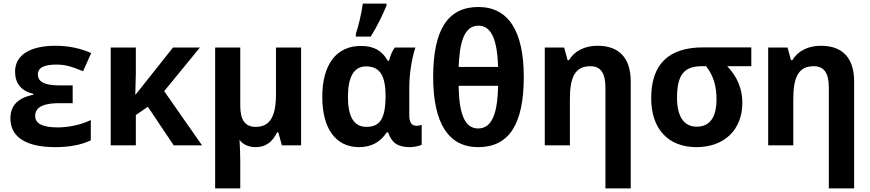

<svg xmlns="http://www.w3.org/2000/svg" viewBox="-20 -810 4850 1070"><path d="M288 10C368 10 434 -3 486 -28V-141C430 -114 362 -100 301 -100C218 -100 176 -121 176 -164C176 -219 235 -235 310 -235H385V-334H317C247 -334 191 -345 191 -395C191 -438 236 -450 294 -450C341 -450 376 -441 443 -413L488 -514C433 -540 360 -555 290 -555C147 -555 64 -503 64 -411C64 -345 98 -303 166 -287V-282C77 -264 38 -220 38 -150C38 -45 127 10 288 10Z M597 0H737V-169L804 -215L948 0H1106L895 -302L1094 -545H944L736 -283H734L737 -402V-545H597Z M1179 240H1319V89C1319 49 1317 9 1315 -30H1316C1333 -4 1368 10 1405 10C1460 10 1498 -18 1524 -72H1531L1551 0H1658V-545H1518V-285C1518 -163 1486 -103 1405 -103C1346 -103 1319 -141 1319 -220V-545H1179Z M1963 -606H2046C2082 -664 2111 -723 2134 -779V-790H2002C1995 -735 1976 -658 1963 -621ZM1981 10C2049 10 2100 -18 2135 -72H2143C2163 -14 2196 10 2265 10C2285 10 2320 3 2330 -3V-114C2321 -111 2311 -109 2301 -109C2275 -109 2261 -127 2261 -167V-326C2261 -397 2275 -486 2295 -545H2180C2166 -526 2155 -501 2148 -471H2141C2109 -528 2064 -554 1991 -554C1855 -554 1776 -451 1776 -270C1776 -92 1852 10 1981 10ZM2022 -103C1949 -103 1919 -165 1919 -269C1919 -383 1953 -440 2020 -440C2099 -440 2129 -386 2129 -271C2127 -155 2102 -103 2022 -103Z M2645 10C2816 10 2899 -117 2899 -381C2899 -639 2812 -771 2646 -771C2476 -771 2394 -645 2394 -381C2394 -124 2479 10 2645 10ZM2536 -437C2541 -557 2560 -667 2646 -667C2718 -667 2751 -590 2756 -437ZM2645 -94C2567 -94 2538 -182 2536 -332H2756C2753 -198 2730 -94 2645 -94Z M3354 240H3495V-356C3495 -485 3432 -555 3310 -555C3240 -555 3182 -527 3151 -475H3143L3124 -545H3016V0H3156V-260C3156 -383 3187 -441 3270 -441C3329 -441 3354 -401 3354 -321Z M3862 10C4014 10 4117 -85 4117 -237C4117 -314 4090 -381 4033 -441H4167V-546H3899C3705 -546 3609 -451 3609 -263C3609 -93 3702 10 3862 10ZM3863 -104C3788 -104 3753 -166 3753 -265C3753 -391 3791 -441 3891 -441H3915C3957 -387 3973 -330 3973 -256C3973 -157 3936 -104 3863 -104Z M4599 240H4740V-356C4740 -485 4677 -555 4555 -555C4485 -555 4427 -527 4396 -475H4388L4369 -545H4261V0H4401V-260C4401 -383 4432 -441 4515 -441C4574 -441 4599 -401 4599 -321Z"/></svg>

Font: Kathrein 75 Bold
Style: Regular
Weight: 700
Designer: Lazydogs Typefoundry, based on Open Sans by Ascender Corporation
Foundry: Lazydogs Typefoundry
Version: Version 1.003;PS 001.003;hotconv 1.0.88;makeotf.lib2.5.64775